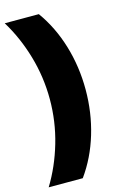

<svg xmlns="http://www.w3.org/2000/svg" viewBox="-135 -799 624 979"><g transform="rotate(-15 176.5 -309.0)"><path d="M175 -742Q239 -653 272.5 -541.5Q306 -430 306 -309Q306 -188 272.5 -76.5Q239 35 175 124H-5Q52 31 84.5 -80.5Q117 -192 117 -309Q117 -426 84.5 -537.5Q52 -649 -5 -742Z"/></g></svg>

Font: Gontserrat ExtraBold
Style: Regular
Weight: 800
Designer: Julieta Ulanovsky
Foundry: Julieta Ulanovsky
Version: Version 6.001